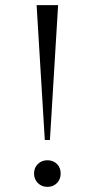

<svg xmlns="http://www.w3.org/2000/svg" viewBox="-20 -720 370 750"><path d="M155 -173 123 -700H207L175 -173ZM113 -42Q113 -65 128 -79.5Q143 -94 165 -94Q188 -94 202.5 -79.5Q217 -65 217 -42Q217 -20 202.5 -5Q188 10 165 10Q143 10 128 -5Q113 -20 113 -42Z"/></svg>

Font: Aboreto
Style: Regular
Weight: 400
Designer: Dominik Jáger
Foundry: Dominik Jáger
Version: Version 1.001; ttfautohint (v1.8.4.7-5d5b)